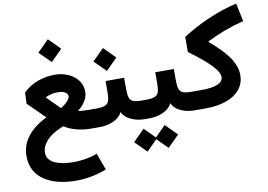

<svg xmlns="http://www.w3.org/2000/svg" viewBox="-110 -962 2139 1531"><g transform="rotate(-10 959.5 -196.5)"><path d="M267.6 -668.9 360.4 -576.7 452.6 -668.9 360.4 -761.7ZM444.8 -285.6Q444.8 -269 422.9 -245.4Q400.9 -221.7 368.2 -202.6L265.6 -305.2V-309.1Q288.6 -320.8 313 -326.4Q337.4 -332 362.8 -332Q389.6 -332 408 -325.9Q426.3 -319.8 435.5 -309.6Q444.8 -299.3 444.8 -285.6ZM581.5 -296.4Q581.5 -341.8 562 -375Q542.5 -408.2 510.7 -430.2Q479 -452.1 440.9 -462.9Q402.8 -473.6 366.2 -473.6Q295.9 -473.6 229.5 -450.4Q163.1 -427.2 107.4 -375L104.5 -284.7L241.2 -149.9Q181.6 -122.1 134 -82Q86.4 -42 58.6 10.3Q30.8 62.5 30.8 127Q30.8 197.8 60.1 247.6Q89.4 297.4 139.4 328.4Q189.5 359.4 253.2 373.8Q316.9 388.2 385.7 388.2Q452.6 388.2 518.1 375.5Q583.5 362.8 635.3 340.8L585.4 205.1Q549.3 220.2 497.3 229.5Q445.3 238.8 388.7 238.8Q348.6 238.8 311.3 232.7Q273.9 226.6 244.4 213.4Q214.8 200.2 197.8 178.7Q180.7 157.2 180.7 126Q180.7 74.2 224.9 26.4Q269 -21.5 360.8 -57.1Q401.4 -30.3 458.3 -15.1Q515.1 0 574.2 0H629.4V-150.4H592.8Q572.3 -150.4 544.7 -151.4Q517.1 -152.3 498.5 -158.2Q521.5 -174.8 540.3 -196.8Q559.1 -218.8 570.3 -244.1Q581.5 -269.5 581.5 -296.4Z M906.2 -265.1V-353.5H755.9V-265.1Q755.9 -220.2 748.3 -195.3Q740.7 -170.4 717.5 -160.4Q694.3 -150.4 647.5 -150.4H628.9Q618.7 -150.4 613.5 -135.3Q608.4 -120.1 608.4 -75.2Q608.4 -30.3 613.5 -15.1Q618.7 0 628.9 0H647.5Q687.5 0 724.9 -10.7Q762.2 -21.5 790.3 -41.7Q818.4 -62 830.6 -89.8Q848.6 -47.9 899.4 -23.9Q950.2 0 1010.7 0H1031.7V-150.4H1011.7Q965.3 -150.4 942.9 -160.2Q920.4 -169.9 913.3 -195.1Q906.2 -220.2 906.2 -265.1ZM688 -523.4 780.8 -431.2 873 -523.4 780.8 -616.2Z M1308.6 -265.1V-353.5H1158.2V-265.1Q1158.2 -220.2 1150.6 -195.3Q1143.1 -170.4 1119.9 -160.4Q1096.7 -150.4 1049.8 -150.4H1031.2Q1021 -150.4 1015.9 -135.3Q1010.7 -120.1 1010.7 -75.2Q1010.7 -30.3 1015.9 -15.1Q1021 0 1031.2 0H1049.8Q1089.8 0 1127.2 -10.7Q1164.6 -21.5 1192.6 -41.7Q1220.7 -62 1232.9 -89.8Q1251 -47.9 1301.8 -23.9Q1352.5 0 1413.1 0H1434.1V-150.4H1414.1Q1367.7 -150.4 1345.2 -160.2Q1322.8 -169.9 1315.7 -195.1Q1308.6 -220.2 1308.6 -265.1ZM1066.4 166.5 1159.2 258.8 1251.5 166.5 1159.2 73.7ZM895.5 166.5 988.3 258.8 1080.6 166.5 988.3 73.7Z M1888.7 -780.8Q1663.6 -729.5 1442.4 -589.8V-467.8Q1562.5 -379.4 1617.4 -321.5Q1672.4 -263.7 1672.4 -224.6Q1672.4 -188.5 1628.2 -169.4Q1584 -150.4 1501 -150.4H1433.6Q1422.9 -150.4 1418 -133.3Q1413.1 -116.2 1413.1 -75.7Q1413.1 -35.6 1418 -17.8Q1422.9 0 1433.6 0H1504.4Q1602.5 0 1673.8 -26.1Q1745.1 -52.2 1783.7 -100.3Q1822.3 -148.4 1822.3 -214.4Q1822.3 -284.7 1773.7 -356.7Q1725.1 -428.7 1619.1 -517.1V-522Q1693.4 -559.6 1765.9 -586.4Q1838.4 -613.3 1919.4 -633.8Z"/></g></svg>

Font: Estedad-FD-VF Thin
Style: Regular
Weight: 100
Designer: Amin Abedi
Version: Version 5.0